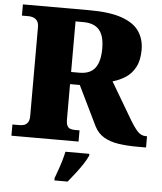

<svg xmlns="http://www.w3.org/2000/svg" viewBox="-61 -767 875 1040"><g transform="rotate(5 376.5 -246.5)"><path d="M21 0V-61H59Q72 -61 84 -64.5Q96 -68 104.5 -80Q113 -92 113 -116V-597Q113 -622 103.5 -633.5Q94 -645 81.5 -649Q69 -653 59 -653H21V-714H382Q494 -714 560 -690.5Q626 -667 654.5 -624.5Q683 -582 683 -525Q683 -468 663.5 -431Q644 -394 612 -373Q580 -352 541 -341L655 -148Q682 -102 701.5 -81.5Q721 -61 746 -61H753V0H706Q648 0 602 -7Q556 -14 523 -33.5Q490 -53 471 -90L366 -306H313V-116Q313 -92 319 -80Q325 -68 336.5 -64.5Q348 -61 362 -61H386V0ZM358 -372Q417 -372 443.5 -407.5Q470 -443 470 -513Q470 -561 457 -590.5Q444 -620 418.5 -633.5Q393 -647 356 -647H313V-372ZM274 208Q281 189 290.5 162.5Q300 136 308 108.5Q316 81 320 61H450V71Q441 92 423.5 118.5Q406 145 385 172Q364 199 346 221H274Z"/></g></svg>

Font: Noto Serif Bengali Black
Style: Regular
Weight: 900
Version: Version 2.003